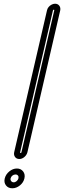

<svg xmlns="http://www.w3.org/2000/svg" viewBox="-20 -815 344 1030"><path d="M56 2 232 -759Q234 -769 240.5 -777Q247 -785 256.5 -790Q266 -795 275 -795Q290 -795 298 -784.5Q306 -774 303 -759L127 2Q123 17 110.5 27.5Q98 38 83.5 38Q69 38 61 27.5Q53 17 56 2ZM264 -759 88 2Q87 6 90.5 6Q94 6 95 2L271 -759Q272 -763 268.5 -763Q265 -763 264 -759ZM87 179.5Q68 195 46 195Q24 195 12 179.5Q0 164 5.5 142Q11 120 30 104.5Q49 89 70.5 89Q92 89 104 104.5Q116 120 111 142Q106 164 87 179.5ZM76.5 127Q72 121 63 121Q54 121 46.5 127Q39 133 37 141.5Q35 150 40 156.5Q45 163 53.5 163Q62 163 69.5 156.5Q77 150 79 141.5Q81 133 76.5 127Z"/></svg>

Font: Soda Fountain
Style: InlineOblique
Weight: 400
Version: Version 1.0